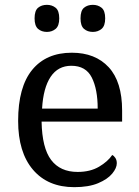

<svg xmlns="http://www.w3.org/2000/svg" viewBox="-20 -764 575 794"><path d="M287 10Q178 10 116.5 -62Q55 -134 55 -264Q55 -404 113 -475Q171 -546 277 -546Q374 -546 429.5 -486Q485 -426 485 -307V-261H152Q154 -152 191.5 -102.5Q229 -53 301 -53Q353 -53 389.5 -74.5Q426 -96 444 -123Q451 -120 457 -111Q463 -102 463 -89Q463 -69 444 -46Q425 -23 386 -6.5Q347 10 287 10ZM384 -315Q384 -395 359.5 -443.5Q335 -492 275 -492Q220 -492 189.5 -446.5Q159 -401 154 -315ZM364 -632Q342 -632 327.5 -644.5Q313 -657 313 -688Q313 -720 327.5 -732Q342 -744 364 -744Q385 -744 400 -732Q415 -720 415 -688Q415 -657 400 -644.5Q385 -632 364 -632ZM174 -632Q152 -632 137.5 -644.5Q123 -657 123 -688Q123 -720 137.5 -732Q152 -744 174 -744Q195 -744 210 -732Q225 -720 225 -688Q225 -657 210 -644.5Q195 -632 174 -632Z"/></svg>

Font: Noto Rashi Hebrew
Style: Regular
Weight: 400
Version: Version 1.006